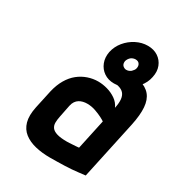

<svg xmlns="http://www.w3.org/2000/svg" viewBox="-161 -761 813 878"><g transform="rotate(30 245.5 -322.5)"><path d="M365 -656Q334 -656 304.5 -641Q275 -626 254 -600.5Q233 -575 226 -543Q220 -512 230 -486Q240 -460 262.5 -444.5Q285 -429 316 -429Q348 -429 377 -444.5Q406 -460 427.5 -486Q449 -512 455 -543Q462 -575 452 -600.5Q442 -626 419.5 -641Q397 -656 365 -656ZM347 -574Q363 -574 369 -563Q374 -555 372 -543Q371 -536 367 -530.5Q363 -525 358 -520Q353 -516 347 -513.5Q341 -511 333 -511Q328 -511 323 -513.5Q318 -516 314 -520Q310 -525 309 -530.5Q308 -536 309 -543Q311 -550 315 -556Q319 -562 324 -566Q329 -570 335.5 -572Q342 -574 347 -574ZM376 -335Q366 -358 345 -372.5Q324 -387 299 -394Q274 -401 250 -401Q223 -401 196.5 -392Q170 -383 147.5 -365Q125 -347 108.5 -319Q92 -291 83 -253L62 -156Q52 -108 61 -76Q70 -44 94.5 -25Q119 -6 154.5 2.5Q190 11 232 11Q252 11 271.5 10.5Q291 10 309.5 9.5Q328 9 346 7.5Q364 6 381 4Q398 2 415 0L481 -307Q493 -364 490 -403Q487 -442 467.5 -465.5Q448 -489 410 -499.5Q372 -510 315 -510L290 -434Q319 -434 338.5 -429Q358 -424 368 -412.5Q378 -401 380 -382Q382 -363 376 -335ZM359 -253 325 -95Q325 -95 320.5 -94.5Q316 -94 308.5 -93.5Q301 -93 292.5 -92.5Q284 -92 276 -91.5Q268 -91 263 -91Q229 -91 209.5 -97Q190 -103 182 -114Q174 -125 174 -140Q174 -155 178 -174L191 -239Q194 -253 200.5 -262.5Q207 -272 216 -277.5Q225 -283 235.5 -285.5Q246 -288 257 -288Q280 -288 301.5 -280.5Q323 -273 338.5 -265Q354 -257 359 -253Z"/></g></svg>

Font: Advent Pro
Style: Italic
Weight: 400
Italic angle: -12°
Designer: VivaRado, Andreas Kalpakidis
Foundry: VivaRado, Andreas Kalpakidis
Version: Version 3.000